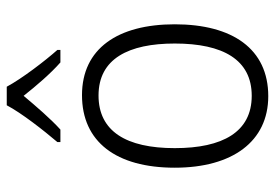

<svg xmlns="http://www.w3.org/2000/svg" viewBox="-143 -662 815 569"><g transform="rotate(-90 264.5 -377.5)"><path d="M292 -765H237C214 -721 162 -655 128 -615V-606H165C197 -635 234 -678 265 -715C295 -677 331 -635 364 -606H401V-615C369 -651 316 -720 292 -765ZM477 -267C477 -436 405 -542 267 -542C129 -542 52 -441 52 -267C52 -96 130 10 264 10C404 10 477 -96 477 -267ZM110 -267C110 -411 160 -493 266 -493C375 -493 420 -404 420 -267C420 -124 372 -39 265 -39C158 -39 110 -125 110 -267Z"/></g></svg>

Font: Noto Sans Armenian SemiCondensed Light
Style: Regular
Weight: 300
Width: 4
Designer: Monotype Design Team
Foundry: Monotype Imaging Inc.
Version: Version 2.008